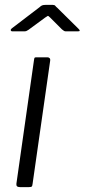

<svg xmlns="http://www.w3.org/2000/svg" viewBox="-20 -764 346 784"><path d="M113 -13Q112 -4 109.5 -2Q107 0 98 0H61Q53 0 49.5 -3.5Q46 -7 47 -14L119 -520Q120 -527 121.5 -528.5Q123 -530 129 -530H174Q179 -530 182.5 -526.5Q186 -523 185 -517ZM233 -644 184 -693Q177 -700 175 -699Q173 -698 164 -692L96 -642Q90 -638 87 -637Q84 -636 78 -636H31Q25 -636 24 -640Q23 -644 28 -648L142 -735Q147 -740 152 -742Q157 -744 165 -744H196Q203 -744 206 -740Q209 -736 213 -733L301 -646Q306 -641 305.5 -638.5Q305 -636 298 -636H248Q244 -636 240.5 -638.5Q237 -641 233 -644Z"/></svg>

Font: Libre Franklin Light
Style: Italic
Weight: 300
Italic angle: -8°
Designer: Pablo Impallari, Rodrigo Fuenzalida, Nhung Nguyen
Foundry: Impallari Type
Version: Version 3.000